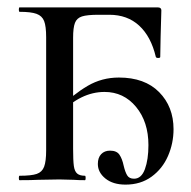

<svg xmlns="http://www.w3.org/2000/svg" viewBox="-20 -488 516 520"><path d="M33 -12Q65 -12 79.5 -17Q94 -22 99.5 -36.5Q105 -51 105 -81V-387Q105 -417 99.5 -431Q94 -445 79 -450.5Q64 -456 33 -456Q31 -456 31 -462Q31 -468 33 -468H407Q417 -468 417 -460L415 -389L414 -334Q414 -331 408.5 -331Q403 -331 402 -334Q389 -389 357 -418.5Q325 -448 276 -448H247Q216 -448 202 -443.5Q188 -439 183 -426Q178 -413 178 -386V-85Q178 -53 180 -38.5Q182 -24 189 -18Q196 -12 210 -12Q212 -12 212 -6Q212 0 210 0Q191 0 180 -1L141 -2L83 -1Q66 0 33 0Q31 0 31 -6Q31 -12 33 -12ZM245 -44Q245 -61 254 -70.5Q263 -80 278 -80Q296 -80 303.5 -69Q311 -58 315 -39Q319 -22 324.5 -13Q330 -4 343 -4Q363 -4 372.5 -30Q382 -56 382 -95Q382 -158 348.5 -198.5Q315 -239 263 -239Q199 -239 142 -180L137 -192Q179 -233 217.5 -255.5Q256 -278 302 -278Q372 -278 411 -238.5Q450 -199 450 -138Q450 -100 435 -65.5Q420 -31 390.5 -9.5Q361 12 320 12Q286 12 265.5 -4.5Q245 -21 245 -44Z"/></svg>

Font: Cormorant Unicase Medium
Style: Regular
Weight: 500
Designer: Christian Thalmann (Catharsis Fonts)
Foundry: Catharsis Fonts
Version: Version 4.000